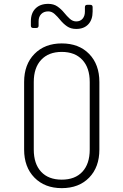

<svg xmlns="http://www.w3.org/2000/svg" viewBox="-20 -965 640 995"><path d="M300 10Q212 10 158.5 -44.5Q105 -99 105 -190V-540Q105 -631 158.5 -685.5Q212 -740 300 -740Q389 -740 442 -685.5Q495 -631 495 -540V-190Q495 -99 442 -44.5Q389 10 300 10ZM300 -34Q369 -34 407 -75Q445 -116 445 -190V-540Q445 -614 406.5 -655Q368 -696 300 -696Q232 -696 193.5 -655Q155 -614 155 -540V-190Q155 -116 193 -75Q231 -34 300 -34ZM375 -815Q347 -815 327.5 -828.5Q308 -842 293 -860.5Q278 -879 263 -892.5Q248 -906 230 -906Q207 -906 193.5 -892Q180 -878 180 -855V-832Q180 -820 168 -820H152Q140 -820 140 -832V-855Q140 -897 164 -921Q188 -945 230 -945Q258 -945 277.5 -931.5Q297 -918 312 -899.5Q327 -881 342 -867.5Q357 -854 375 -854Q396 -854 408 -868Q420 -882 420 -905V-928Q420 -940 432 -940H448Q460 -940 460 -928V-905Q460 -863 437.5 -839Q415 -815 375 -815Z"/></svg>

Font: Pitagon Sans Mono Thin
Style: Regular
Weight: 100
Monospace: yes
Designer: Travis Tran
Foundry: Pitagon
Version: Version 1.001; ttfautohint (v1.8.4.7-5d5b);gftools[0.9.26]